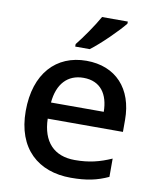

<svg xmlns="http://www.w3.org/2000/svg" viewBox="-86 -833 744 910"><g transform="rotate(10 286.0 -378.0)"><path d="M455 -756V-766H331C306 -721 260 -655 230 -618V-606H300C348 -642 426 -719 455 -756ZM295 -549C150 -549 52 -446 52 -265C52 -84 160 10 317 10C393 10 443 -1 497 -26V-114C440 -89 390 -76 321 -76C221 -76 164 -136 161 -247H523V-305C523 -455 436 -549 295 -549ZM295 -467C378 -467 416 -409 417 -325H163C171 -416 219 -467 295 -467Z"/></g></svg>

Font: Noto Sans Arabic UI Md
Style: Regular
Weight: 500
Designer: Monotype Design Team, Nadine Chahine and Nizar Qandah
Foundry: Monotype Imaging Inc.
Version: Version 2.010